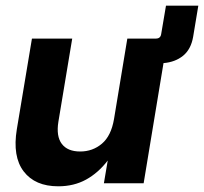

<svg xmlns="http://www.w3.org/2000/svg" viewBox="-20 -653 727 684"><path d="M187.5 10.7Q105 10.7 64.5 -42.2Q23.9 -95.2 40 -192.9L93.8 -515.6H237.3L188 -219.2Q179.7 -167.5 200.2 -140.4Q220.7 -113.3 265.6 -113.3Q310.1 -113.3 343 -141.1Q376 -168.9 386.2 -229L433.6 -515.6H535.6Q551.8 -515.6 554.2 -531.7L571.3 -632.8H686.5L668 -521.5Q660.2 -477.1 632.1 -454.3Q604 -431.6 562.5 -428.2L491.7 0H350.1L363.8 -81.1Q330.1 -37.1 286.6 -13.2Q243.2 10.7 187.5 10.7Z"/></svg>

Font: Inter Display
Style: Bold Italic
Weight: 700
Italic angle: -9.39999°
Designer: Rasmus Andersson
Foundry: rsms
Version: Version 4.000;git-a52131595